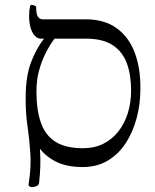

<svg xmlns="http://www.w3.org/2000/svg" viewBox="-20 -671 635 785"><path d="M123 -259Q124 -230 131.5 -177Q139 -124 143.5 -58.5Q148 7 140 75Q139 86 129.5 90Q120 94 111 94Q105 94 100.5 91Q96 88 97 82Q108 13 104 -45Q100 -103 92.5 -155Q85 -207 85 -258ZM318 12Q251 12 206 -11.5Q161 -35 134.5 -75Q108 -115 96.5 -166Q85 -217 85 -272Q85 -359 107 -416.5Q129 -474 160 -513H146Q133 -513 122 -525Q111 -537 105 -558Q99 -579 99 -606Q99 -618 100 -627.5Q101 -637 103 -646Q104 -651 110 -651Q116 -651 122 -648Q128 -645 128 -640Q128 -614 134.5 -603.5Q141 -593 153 -592Q198 -592 242.5 -592Q287 -592 330 -592Q408 -592 458 -555Q508 -518 531.5 -454Q555 -390 554 -308Q554 -245 538.5 -187.5Q523 -130 493.5 -85Q464 -40 420 -14Q376 12 318 12ZM320 -65Q366 -65 402 -83Q438 -101 463.5 -133Q489 -165 502.5 -208Q516 -251 516 -301Q516 -365 498.5 -412.5Q481 -460 440.5 -486.5Q400 -513 331 -513H203Q184 -488 167 -454.5Q150 -421 139.5 -382Q129 -343 129 -297Q129 -222 147 -170Q165 -118 206.5 -91.5Q248 -65 320 -65Z"/></svg>

Font: Noto Rashi Hebrew Light
Style: Regular
Weight: 300
Version: Version 1.006